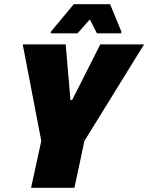

<svg xmlns="http://www.w3.org/2000/svg" viewBox="-20 -901 711 921"><path d="M129 0 178 -225 89 -688H295L318 -421H326L461 -688H671L385 -225L337 0ZM223 -741 225 -750 334 -881H508L562 -750L561 -741H445L411 -808L352 -741Z"/></svg>

Font: Saira Semi Condensed Black
Style: Italic
Weight: 900
Width: 4
Italic angle: -12°
Designer: Hector Gatti with collaboration of the Omnibus-Type team
Foundry: Omnibus-Type
Version: Version 1.001; ttfautohint (v1.8)